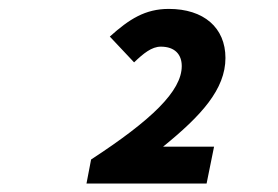

<svg xmlns="http://www.w3.org/2000/svg" viewBox="-20 -798 640 442"><path d="M179.1 -375.5H455.6L472.8 -460.4H355.5C443.1 -531.5 499 -592.4 499 -664.6C499 -734.4 449 -777.5 368.6 -777.5C314.3 -777.5 277.7 -754.1 232.8 -713.8L288.7 -654.4C310.1 -674.9 329.2 -690.6 350.2 -690.6C382.4 -690.6 398.4 -672.7 398.4 -645.9C398.4 -588.4 328.9 -521.7 189.7 -430.8L179.1 -375.5Z"/></svg>

Font: Source Code Variable
Style: Italic
Weight: 400
Italic angle: -11°
Monospace: yes
Designer: Paul D. Hunt, Teo Tuominen
Foundry: Adobe Systems Incorporated
Version: Version 1.005;PS 1.0;hotconv 16.6.54;makeotf.lib2.5.65590